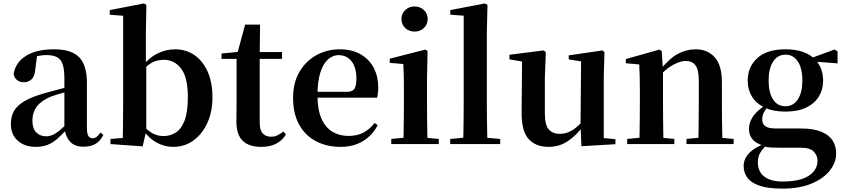

<svg xmlns="http://www.w3.org/2000/svg" viewBox="-20 -839 4917 1118"><path d="M186.6 16.2Q124.2 16.2 83.8 -19.4Q43.3 -54.9 43.3 -117.6Q43.3 -161.2 62 -193.6Q80.7 -226.1 125.1 -251.5Q169.6 -277 245.4 -297.9Q284.8 -309.4 334.4 -322Q384 -334.6 424 -344.4V-318.9Q384 -308.9 344 -297.6Q303.9 -286.4 277.1 -276.7Q223.3 -254.9 196.1 -220.6Q168.8 -186.4 168.8 -135.9Q168.8 -90.4 191.1 -67.9Q213.3 -45.3 250 -45.3Q266.3 -45.3 284.7 -52.6Q303.1 -59.9 327.4 -79.7Q351.8 -99.4 385.3 -135.5L400.8 -82.4H365.7Q336.6 -50.6 311.2 -28.7Q285.7 -6.8 256.4 4.7Q227 16.2 186.6 16.2ZM466.1 15.2Q414.6 15.2 387.9 -14.2Q361.2 -43.6 354.9 -94V-96.5V-381.4Q354.9 -434.7 344.8 -464.5Q334.7 -494.3 311.6 -506.3Q288.5 -518.3 250 -518.3Q224.4 -518.3 197.3 -512.2Q170.2 -506.1 133.8 -491.2L196.1 -516.3L185.9 -439.2Q183.3 -395.9 164.6 -378Q145.8 -360.2 120.3 -360.2Q71.1 -360.2 59.2 -406.5Q68.9 -473.5 129.4 -512.7Q189.9 -551.9 295.1 -551.9Q395.4 -551.9 440.7 -505.9Q486.1 -459.8 486.1 -356.2V-94.8Q486.1 -60.3 494.8 -47Q503.6 -33.8 519.7 -33.8Q531.3 -33.8 541.3 -40.9Q551.3 -48.1 564.7 -67.2L581.9 -53.4Q564 -17.5 536.2 -1.1Q508.4 15.2 466.1 15.2Z M623.2 0V-29.9L695.1 -35.7Q696.1 -65.2 696.1 -100.6Q696.1 -136.1 696.6 -171.6Q697.1 -207 697.1 -234.8V-747.1L619 -753.3V-780.3L818.6 -819L832.4 -810L829.4 -650.9V-464.7L831.8 -454.7V-79.1V-77.4L810.7 13.1ZM988 16.2Q936.7 16.2 890.6 -9.5Q844.4 -35.1 808.3 -89.4H797.3L815.6 -106.4Q845.2 -73.6 873.3 -60.1Q901.3 -46.7 932.6 -46.7Q970.1 -46.7 1002.3 -66.2Q1034.6 -85.7 1054.2 -135.2Q1073.8 -184.8 1073.8 -273.3Q1073.8 -388.7 1034.6 -439.7Q995.4 -490.8 935.4 -490.8Q914.8 -490.8 893.6 -485.7Q872.4 -480.6 848.7 -464.1Q824.9 -447.6 794.1 -413.5L781.2 -442.5H800.7Q842.4 -499.3 893.1 -525.6Q943.9 -551.9 999.4 -551.9Q1061.9 -551.9 1110.8 -519.1Q1159.7 -486.2 1188.4 -423.5Q1217.1 -360.9 1217.1 -270.9Q1217.1 -189.2 1187.9 -124.3Q1158.7 -59.4 1107.3 -21.6Q1055.9 16.2 988 16.2Z M1425.4 -496.1V-535.7H1622.2V-496.1ZM1501.1 16.2Q1429.7 16.2 1393.1 -19.3Q1356.5 -54.8 1356.5 -131.7Q1356.5 -159.8 1357 -182.4Q1357.5 -205 1357.5 -234.7V-496.1H1270V-527.5L1379.7 -538L1361.1 -525.2L1407.5 -695.8H1494.3L1492.2 -519.3V-508.7V-123.8Q1492.2 -81.6 1509.7 -62.3Q1527.2 -43 1558.3 -43Q1578.4 -43 1594 -50.4Q1609.7 -57.9 1629.7 -72.5L1645.2 -56Q1623.7 -21.1 1588.3 -2.5Q1552.9 16.2 1501.1 16.2Z M1963.2 16.2Q1882.8 16.2 1820.2 -16.5Q1757.6 -49.1 1722.1 -113Q1686.6 -176.9 1686.6 -268.8Q1686.6 -358.8 1724.6 -422.2Q1762.5 -485.7 1824.2 -518.8Q1885.9 -551.9 1956.4 -551.9Q2030.1 -551.9 2080.5 -522.5Q2130.8 -493.1 2156.6 -443.2Q2182.4 -393.3 2182.4 -330.9Q2182.4 -296.1 2175.7 -270.2H1745.1V-304.6H2000.4Q2032.5 -304.6 2043.9 -322.2Q2055.3 -339.8 2055.3 -380.4Q2055.3 -446.3 2027.2 -482.2Q1999.1 -518 1951.1 -518Q1917.7 -518 1889.6 -492.9Q1861.6 -467.8 1845.1 -416Q1828.7 -364.1 1828.7 -282.7Q1828.7 -200.5 1851.9 -148.2Q1875 -95.8 1915.8 -71.7Q1956.5 -47.5 2008.4 -47.5Q2061.4 -47.5 2097.9 -67.7Q2134.3 -87.9 2161.2 -123.2L2179.1 -109.9Q2147.6 -49.8 2092.7 -16.8Q2037.7 16.2 1963.2 16.2Z M2258.2 0V-29.9L2364.8 -40.2H2426.8L2534.8 -29.9V0ZM2328.6 0Q2329.6 -25.5 2330.3 -67.4Q2330.9 -109.4 2331.4 -154.8Q2331.9 -200.3 2331.9 -234.8V-308Q2331.9 -358.3 2331.3 -394.3Q2330.6 -430.4 2328.6 -466.2L2249.5 -472.9V-497.4L2457.1 -550.4L2469.8 -541.7L2466.4 -387.9V-234.8Q2466.4 -200.3 2466.9 -154.8Q2467.4 -109.4 2468.2 -67.4Q2469.1 -25.5 2470.1 0ZM2393.8 -655Q2362.6 -655 2340 -675.4Q2317.5 -695.9 2317.5 -728.8Q2317.5 -760.3 2340 -780.9Q2362.6 -801.4 2393.8 -801.4Q2425.5 -801.4 2447.9 -780.9Q2470.3 -760.3 2470.3 -728.8Q2470.3 -695.9 2447.9 -675.4Q2425.5 -655 2393.8 -655Z M2601.5 0V-29.9L2713.2 -40.2H2776L2892.6 -29.9V0ZM2677.1 0Q2678.1 -35.1 2678.6 -75.2Q2679.1 -115.3 2679.6 -156.4Q2680.1 -197.6 2680.1 -234.8V-747.8L2602 -753.3V-780.3L2803.6 -819L2818.6 -810L2814.8 -650.9V-234.8Q2814.8 -197.6 2815.3 -156.4Q2815.8 -115.3 2816.7 -75.2Q2817.6 -35.1 2818.6 0Z M3173.7 16.2Q3100.1 16.2 3058.2 -29.3Q3016.3 -74.7 3017.3 -187.9L3020 -497.7L3050 -475.4L2946.4 -493.5V-520.2L3146 -545.4L3158.2 -534.8L3152.7 -388.7V-177.8Q3152.7 -111 3175.7 -85.3Q3198.7 -59.5 3239.8 -59.5Q3282.7 -59.5 3320.5 -85.8Q3358.3 -112.1 3387.6 -153.8L3421.2 -103H3374Q3336.4 -51 3286.8 -17.4Q3237.2 16.2 3173.7 16.2ZM3365.6 12.4 3360.4 -109.4V-111.9L3363.6 -481.6L3291.7 -493.2V-516.6L3488.9 -545.4L3499.6 -534.8L3495.6 -388.7V-35L3563.6 -28.5V0.7Z M3632 0V-29.9L3737.6 -40.2H3800.7L3906.6 -29.9V0ZM3702.2 0Q3703.9 -25.5 3704.4 -67.4Q3704.9 -109.4 3705.4 -154.8Q3705.9 -200.3 3705.9 -234.8V-310.2Q3705.9 -360 3705 -393.7Q3704.2 -427.5 3702.2 -463.8L3624.1 -470.7V-495.2L3820.2 -550.4L3833.2 -541.7L3840.6 -428V-425.6V-234.8Q3840.6 -200.3 3841.1 -154.8Q3841.6 -109.4 3842.1 -67.4Q3842.6 -25.5 3843.6 0ZM3977.3 0V-29.9L4081.2 -40.2H4143.8L4251.9 -29.9V0ZM4046 0Q4047 -25.5 4047.5 -66.9Q4048 -108.4 4048.5 -153.8Q4049 -199.3 4049 -234.8V-369.8Q4049 -433.2 4029.6 -458.7Q4010.2 -484.2 3972.2 -484.2Q3941.6 -484.2 3897.8 -460.5Q3854.1 -436.8 3808.5 -383.3L3803.6 -425.7H3818.9Q3875.1 -497.3 3925.7 -524.6Q3976.3 -551.9 4030.5 -551.9Q4099.6 -551.9 4141.5 -505.8Q4183.5 -459.6 4183.5 -360.5V-234.8Q4183.5 -199.3 4184 -153.8Q4184.5 -108.4 4185.3 -66.9Q4186.2 -25.5 4187.2 0Z M4535.8 259.3Q4449.7 259.3 4400.2 241.5Q4350.8 223.8 4330.5 193.9Q4310.2 164.1 4310.2 128Q4310.2 85.1 4344.1 50.6Q4377.9 16.2 4446.3 -7.2L4449.4 -0.8Q4421.7 27 4407.3 49.7Q4392.9 72.4 4392.9 106.1Q4392.9 160.8 4430.7 189.4Q4468.5 218 4536.1 218Q4638.2 218 4689.3 184.5Q4740.4 151 4740.4 95.5Q4740.4 68.3 4719.4 44.8Q4698.4 21.2 4643.8 21.2H4528.7Q4490.6 21.2 4467.6 19.9Q4444.7 18.5 4423.4 11.6V8.1Q4341.1 -15.7 4341.1 -88.6Q4341.1 -123.2 4362.3 -157.2Q4383.5 -191.1 4437.2 -227.3V-236.3L4456.8 -226.5Q4437.3 -202.1 4427.8 -184.1Q4418.3 -166 4418.3 -143Q4418.3 -118.4 4435.9 -104.7Q4453.6 -91 4493.8 -91H4640.1Q4715.5 -91 4761.2 -72.5Q4806.8 -54 4827.9 -21.1Q4848.9 11.8 4848.9 55.3Q4848.9 106.6 4812.4 153.4Q4776 200.2 4706 229.8Q4636 259.3 4535.8 259.3ZM4553.3 -189.2Q4481.3 -189.2 4432.3 -212.6Q4383.4 -236.1 4358.6 -276.7Q4333.8 -317.3 4333.8 -369.1Q4333.8 -449.4 4389.6 -500.6Q4445.5 -551.9 4554.1 -551.9Q4612.8 -551.9 4655.7 -536.6Q4698.6 -521.4 4724.6 -494L4728.7 -489.8Q4772.9 -443.3 4772.9 -369.1Q4772.9 -317.3 4747.9 -276.7Q4723 -236.1 4674.4 -212.6Q4625.8 -189.2 4553.3 -189.2ZM4553.1 -220.4Q4600.1 -220.4 4626.1 -260.8Q4652.1 -301.2 4652.1 -369.4Q4652.1 -441.2 4625.8 -481Q4599.4 -520.7 4554.3 -520.7Q4508 -520.7 4481.8 -480.5Q4455.5 -440.2 4455.5 -369.1Q4455.5 -300.9 4480.9 -260.6Q4506.3 -220.4 4553.1 -220.4ZM4691.2 -482.9V-498.4H4697.2L4839.6 -550.8L4857 -539.8V-469.9Z"/></svg>

Font: Noto Serif SC
Style: Regular
Weight: 200
Designer: Ryoko NISHIZUKA 西塚涼子 (kana & ideographs); Frank Grießhammer (Latin, Greek & Cyrillic); Wenlong ZHANG 张文龙 (bopomofo); San
Foundry: Adobe
Version: Version 2.001;hotconv 1.1.0;makeotfexe 2.6.0